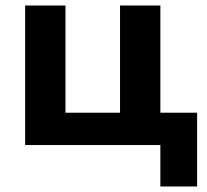

<svg xmlns="http://www.w3.org/2000/svg" viewBox="-20 -525 750 695"><path d="M71 0V-505H217V-117H414.5V-505H560.5V0ZM560.5 150V0H495.5V-117H693.5V150Z"/></svg>

Font: Geologica SemiBold
Style: Regular
Weight: 600
Designer: Sindre Bremnes, Frode Helland
Foundry: Monokrom Skriftforlag AS
Version: Version 1.010;gftools[0.9.28]